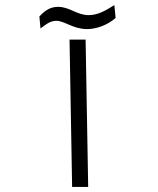

<svg xmlns="http://www.w3.org/2000/svg" viewBox="-20 -739 626 759"><path d="M265.1 0H328.6L318.4 -582.5H254.9ZM324.7 -624C361.3 -624 405.3 -640.1 437 -668L432.1 -718.8C396 -696.3 366.7 -679.2 330.1 -679.2C284.7 -679.2 254.4 -711.9 210.4 -711.9C185.1 -711.9 162.6 -703.6 135.7 -673.8L140.1 -626.5C165 -645 179.2 -656.7 203.1 -656.7C234.9 -656.7 268.6 -624 324.7 -624Z"/></svg>

Font: Cascadia Mono NF Light
Style: Regular
Weight: 300
Monospace: yes
Designer: Aaron Bell
Foundry: Saja Typeworks
Version: Version 2404.023